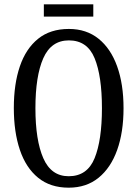

<svg xmlns="http://www.w3.org/2000/svg" viewBox="-20 -859 637 889"><path d="M298 10Q213 10 156.5 -36Q100 -82 72 -165Q44 -248 44 -359Q44 -470 72 -552Q100 -634 156.5 -679.5Q213 -725 299 -725Q380 -725 436.5 -679.5Q493 -634 522.5 -551.5Q552 -469 552 -358Q552 -247 522.5 -164.5Q493 -82 436.5 -36Q380 10 298 10ZM298 -43Q384 -43 418 -126.5Q452 -210 452 -358Q452 -507 418 -589.5Q384 -672 299 -672Q217 -672 180.5 -589.5Q144 -507 144 -358Q144 -210 180.5 -126.5Q217 -43 298 -43ZM183 -782V-839H412V-782Z"/></svg>

Font: Noto Serif ExtraCondensed
Style: Regular
Weight: 400
Width: 2
Designer: Monotype Design Team
Foundry: Monotype Imaging Inc.
Version: Version 2.015